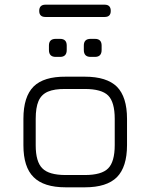

<svg xmlns="http://www.w3.org/2000/svg" viewBox="-20 -800 642 820"><path d="M342.5 0C342.5 0 260.5 0 260.5 0C198 0 152.5 -14.5 123.5 -43.5C94.5 -72 80 -117.5 80 -179.5C80 -179.5 80 -179.5 80 -179.5C80 -179.5 80 -292.5 80 -292.5C80 -355.5 94.5 -401.5 123.5 -430.5C152.5 -459 198 -473 260.5 -472.5C260.5 -472.5 260.5 -472.5 260.5 -472.5C260.5 -472.5 342.5 -472.5 342.5 -472.5C405 -472.5 450.5 -458 479.5 -429.5C508 -400.5 522.5 -355 522.5 -292.5C522.5 -292.5 522.5 -292.5 522.5 -292.5C522.5 -292.5 522.5 -180.5 522.5 -180.5C522.5 -118 508 -72.5 479.5 -43.5C450.5 -14.5 405 0 342.5 0C342.5 0 342.5 0 342.5 0ZM132.5 -292.5C132.5 -292.5 132.5 -179.5 132.5 -179.5C132.5 -132.5 142 -99.5 161 -81C179.5 -62 213 -52.5 260.5 -52.5C260.5 -52.5 260.5 -52.5 260.5 -52.5C260.5 -52.5 342.5 -52.5 342.5 -52.5C390 -52.5 423.5 -62 442 -81C460.5 -99.5 470 -133 470 -180.5C470 -180.5 470 -180.5 470 -180.5C470 -180.5 470 -292.5 470 -292.5C470 -340 460.5 -373.5 442 -392C423.5 -410.5 390 -420 342.5 -420C342.5 -420 342.5 -420 342.5 -420C342.5 -420 260.5 -420 260.5 -420C228.5 -420.5 203 -416.5 184.5 -408.5C166 -400.5 152.5 -387 144.5 -368.5C136.5 -350 132.5 -324.5 132.5 -292.5C132.5 -292.5 132.5 -292.5 132.5 -292.5ZM236.5 -557C236.5 -557 218 -557 218 -557C198.5 -557 189 -567 189 -586.5C189 -586.5 189 -586.5 189 -586.5C189 -586.5 189 -605.5 189 -605.5C189 -624.5 198.5 -634 218 -634C218 -634 218 -634 218 -634C218 -634 236.5 -634 236.5 -634C255.5 -634 265 -624.5 265 -605.5C265 -605.5 265 -605.5 265 -605.5C265 -605.5 265 -586.5 265 -586.5C265 -567 255.5 -557 236.5 -557C236.5 -557 236.5 -557 236.5 -557ZM385.5 -557C385.5 -557 367 -557 367 -557C347.5 -557 338 -567 338 -586.5C338 -586.5 338 -586.5 338 -586.5C338 -586.5 338 -605.5 338 -605.5C338 -624.5 347.5 -634 367 -634C367 -634 367 -634 367 -634C367 -634 385.5 -634 385.5 -634C404.5 -634 414 -624.5 414 -605.5C414 -605.5 414 -605.5 414 -605.5C414 -605.5 414 -586.5 414 -586.5C414 -567 404.5 -557 385.5 -557C385.5 -557 385.5 -557 385.5 -557ZM427 -727.5C427 -727.5 174 -727.5 174 -727.5C156.5 -727.5 147.5 -736 147.5 -753.5C147.5 -753.5 147.5 -753.5 147.5 -753.5C147.5 -771 156.5 -780 174 -780C174 -780 174 -780 174 -780C174 -780 427 -780 427 -780C444.5 -780 453 -771 453 -753.5C453 -753.5 453 -753.5 453 -753.5C453 -736 444.5 -727.5 427 -727.5C427 -727.5 427 -727.5 427 -727.5Z"/></svg>

Font: Jura-Fortis-Regular
Style: Regular
Weight: 500
Designer: Daniel Johnson, Alexei Vanyashin, Mirko Velimirovic
Foundry: Daniel Johnson
Version: ""